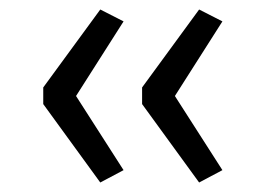

<svg xmlns="http://www.w3.org/2000/svg" viewBox="-20 -470 551 404"><path d="M191 -86 71 -251V-286L191 -450L240 -425L140 -268L240 -112ZM399 -86 279 -251V-286L399 -450L448 -425L348 -268L448 -112Z"/></svg>

Font: Nunito Sans 10pt Expanded Light
Style: Regular
Weight: 300
Width: 7
Designer: Vernon Adams
Foundry: Vernon Adams
Version: Version 3.101;gftools[0.9.27]